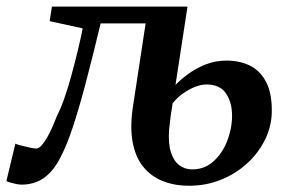

<svg xmlns="http://www.w3.org/2000/svg" viewBox="-51 -568 904 599"><path d="M435.5 -495H263Q238.5 -393 217.2 -312Q196 -231 176 -170.8Q156 -110.5 134.5 -71Q114 -32.5 85 -12.2Q56 8 16 8Q9 8 -1.5 5.8Q-12 3.5 -20.8 1Q-29.5 -1.5 -31 -3.5L-3 -120Q-0.5 -118 12.8 -114.5Q26 -111 40.8 -107.8Q55.5 -104.5 62 -104.5Q69.5 -104.5 78 -113.5Q86.5 -122.5 95 -137.2Q103.5 -152 111.8 -170.5Q120 -189 127 -207.5Q139 -230 150.5 -263.5Q162 -297 172.5 -335.5Q183 -374 192 -411.5Q201 -449 207 -479.5L104 -502L111 -547.5H534ZM539 11.5Q493.5 11.5 457 -3Q420.5 -17.5 396 -47.5Q371.5 -77.5 362.8 -124.8Q354 -172 364 -237L403.5 -496L446 -526.5L534 -547.5L496.5 -303Q510.5 -318 534.5 -336Q558.5 -354 589.5 -366.5Q620.5 -379 655.5 -379Q696 -379 727.8 -363.8Q759.5 -348.5 778.2 -314.2Q797 -280 797 -223Q797 -176.5 776.8 -134.2Q756.5 -92 720.8 -59Q685 -26 638.2 -7.2Q591.5 11.5 539 11.5ZM548.5 -39.5Q587.5 -39.5 615.2 -64.8Q643 -90 658 -128.8Q673 -167.5 673 -207.5Q673 -248 654.2 -276.2Q635.5 -304.5 592.5 -304.5Q576 -304.5 556.2 -296.5Q536.5 -288.5 518 -275Q499.5 -261.5 487.5 -245.5Q484 -225 481.2 -204.2Q478.5 -183.5 476.5 -163Q473.5 -120.5 482.2 -93Q491 -65.5 508.5 -52.5Q526 -39.5 548.5 -39.5Z"/></svg>

Font: Merriweather 36pt SemiBold
Style: Italic
Weight: 600
Italic angle: -7.8°
Version: Version 2.101